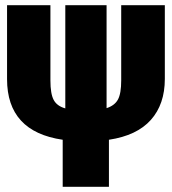

<svg xmlns="http://www.w3.org/2000/svg" viewBox="-20 -715 657 735"><path d="M611 -695V-413Q611 -316 557.5 -256Q504 -196 397 -180V0H220V-180Q7 -211 7 -412V-695H173V-407Q173 -356 185.5 -332.5Q198 -309 230 -300V-695H388V-301Q419 -311 431.5 -334Q444 -357 444 -407V-695Z"/></svg>

Font: Fira Sans Extra Condensed ExtraBold
Style: Regular
Weight: 800
Width: 1
Designer: Carrois Corporate & Edenspiekermann AG
Foundry: Carrois Corporate GbR & Edenspiekermann AG
Version: Version 4.203